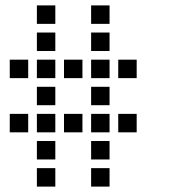

<svg xmlns="http://www.w3.org/2000/svg" viewBox="-20 -704 640 708"><path d="M117 -684Q116 -684 116 -684Q116 -684 116 -683V-617Q116 -616 116 -616Q116 -616 117 -616H183Q184 -616 184 -616Q184 -616 184 -617V-683Q184 -684 184 -684Q184 -684 183 -684ZM317 -684Q316 -684 316 -684Q316 -684 316 -683V-617Q316 -616 316 -616Q316 -616 317 -616H383Q384 -616 384 -616Q384 -616 384 -617V-683Q384 -684 384 -684Q384 -684 383 -684ZM117 -584Q116 -584 116 -584Q116 -584 116 -583V-517Q116 -516 116 -516Q116 -516 117 -516H183Q184 -516 184 -516Q184 -516 184 -517V-583Q184 -584 184 -584Q184 -584 183 -584ZM317 -584Q316 -584 316 -584Q316 -584 316 -583V-517Q316 -516 316 -516Q316 -516 317 -516H383Q384 -516 384 -516Q384 -516 384 -517V-583Q384 -584 384 -584Q384 -584 383 -584ZM17 -484Q16 -484 16 -484Q16 -484 16 -483V-417Q16 -416 16 -416Q16 -416 17 -416H83Q84 -416 84 -416Q84 -416 84 -417V-483Q84 -484 84 -484Q84 -484 83 -484ZM117 -484Q116 -484 116 -484Q116 -484 116 -483V-417Q116 -416 116 -416Q116 -416 117 -416H183Q184 -416 184 -416Q184 -416 184 -417V-483Q184 -484 184 -484Q184 -484 183 -484ZM217 -484Q216 -484 216 -484Q216 -484 216 -483V-417Q216 -416 216 -416Q216 -416 217 -416H283Q284 -416 284 -416Q284 -416 284 -417V-483Q284 -484 284 -484Q284 -484 283 -484ZM317 -484Q316 -484 316 -484Q316 -484 316 -483V-417Q316 -416 316 -416Q316 -416 317 -416H383Q384 -416 384 -416Q384 -416 384 -417V-483Q384 -484 384 -484Q384 -484 383 -484ZM417 -484Q416 -484 416 -484Q416 -484 416 -483V-417Q416 -416 416 -416Q416 -416 417 -416H483Q484 -416 484 -416Q484 -416 484 -417V-483Q484 -484 484 -484Q484 -484 483 -484ZM117 -384Q116 -384 116 -384Q116 -384 116 -383V-317Q116 -316 116 -316Q116 -316 117 -316H183Q184 -316 184 -316Q184 -316 184 -317V-383Q184 -384 184 -384Q184 -384 183 -384ZM317 -384Q316 -384 316 -384Q316 -384 316 -383V-317Q316 -316 316 -316Q316 -316 317 -316H383Q384 -316 384 -316Q384 -316 384 -317V-383Q384 -384 384 -384Q384 -384 383 -384ZM17 -284Q16 -284 16 -284Q16 -284 16 -283V-217Q16 -216 16 -216Q16 -216 17 -216H83Q84 -216 84 -216Q84 -216 84 -217V-283Q84 -284 84 -284Q84 -284 83 -284ZM117 -284Q116 -284 116 -284Q116 -284 116 -283V-217Q116 -216 116 -216Q116 -216 117 -216H183Q184 -216 184 -216Q184 -216 184 -217V-283Q184 -284 184 -284Q184 -284 183 -284ZM217 -284Q216 -284 216 -284Q216 -284 216 -283V-217Q216 -216 216 -216Q216 -216 217 -216H283Q284 -216 284 -216Q284 -216 284 -217V-283Q284 -284 284 -284Q284 -284 283 -284ZM317 -284Q316 -284 316 -284Q316 -284 316 -283V-217Q316 -216 316 -216Q316 -216 317 -216H383Q384 -216 384 -216Q384 -216 384 -217V-283Q384 -284 384 -284Q384 -284 383 -284ZM417 -284Q416 -284 416 -284Q416 -284 416 -283V-217Q416 -216 416 -216Q416 -216 417 -216H483Q484 -216 484 -216Q484 -216 484 -217V-283Q484 -284 484 -284Q484 -284 483 -284ZM117 -184Q116 -184 116 -184Q116 -184 116 -183V-117Q116 -116 116 -116Q116 -116 117 -116H183Q184 -116 184 -116Q184 -116 184 -117V-183Q184 -184 184 -184Q184 -184 183 -184ZM317 -184Q316 -184 316 -184Q316 -184 316 -183V-117Q316 -116 316 -116Q316 -116 317 -116H383Q384 -116 384 -116Q384 -116 384 -117V-183Q384 -184 384 -184Q384 -184 383 -184ZM117 -84Q116 -84 116 -84Q116 -84 116 -83V-17Q116 -16 116 -16Q116 -16 117 -16H183Q184 -16 184 -16Q184 -16 184 -17V-83Q184 -84 184 -84Q184 -84 183 -84ZM317 -84Q316 -84 316 -84Q316 -84 316 -83V-17Q316 -16 316 -16Q316 -16 317 -16H383Q384 -16 384 -16Q384 -16 384 -17V-83Q384 -84 384 -84Q384 -84 383 -84Z"/></svg>

Font: Doto Black SemiBold
Style: Regular
Weight: 600
Monospace: yes
Version: Version 1.000